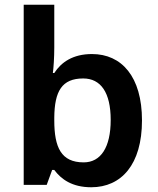

<svg xmlns="http://www.w3.org/2000/svg" viewBox="-20 -780 667 810"><path d="M209 -580V-760H80V0H177L200 -63H209C238 -24 284 10 365 10C492 10 579 -86 579 -272C579 -457 493 -552 368 -552C287 -552 238 -517 209 -472H203C206 -494 209 -538 209 -580ZM331 -449C405 -449 447 -390 447 -274C447 -158 405 -95 333 -95C238 -95 209 -158 209 -272V-284C210 -395 241 -449 331 -449Z"/></svg>

Font: Noto Kufi Arabic SemiBold
Style: Regular
Weight: 600
Designer: Monotype Design Team, David Williams, Khaled Hosny
Foundry: Google LLC
Version: Version 2.109